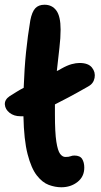

<svg xmlns="http://www.w3.org/2000/svg" viewBox="-25 -780 428 811"><path d="M234 11Q208 11 181 1Q154 -9 130.5 -39Q107 -69 91.5 -129Q76 -189 74 -289Q67 -289 61 -289Q34 -289 15.5 -303.5Q-3 -318 -4.5 -338.5Q-6 -359 16 -374Q32 -384 46.5 -393Q61 -402 75 -409Q78 -492 85 -560Q92 -628 103 -694Q110 -730 124 -745Q138 -760 163 -760Q195 -760 213 -735.5Q231 -711 231 -655Q231 -620 226 -578Q221 -536 215 -480Q225 -484 234 -490Q259 -504 277.5 -509Q296 -514 311 -514Q348 -514 363.5 -494.5Q379 -475 374.5 -451Q370 -427 348 -415Q299 -387 265 -369Q231 -351 207 -339Q207 -319 207 -297Q207 -220 213 -181.5Q219 -143 229 -130Q239 -117 251 -117Q266 -117 273 -120Q280 -123 289 -123Q313 -123 322 -108.5Q331 -94 331 -72Q331 -34 302.5 -11.5Q274 11 234 11Z"/></svg>

Font: Shantell Sans Normal
Style: Regular
Weight: 600
Designer: Stephen Nixon, Anya Danilova, Shantell Martin
Foundry: Arrow Type
Version: Version 1.009;[a7da0bfa3]